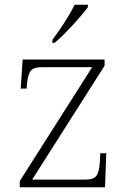

<svg xmlns="http://www.w3.org/2000/svg" viewBox="-20 -786 534 806"><path d="M200 -619V-606H209C253 -642 324 -721 349 -756V-766H293C272 -721 229 -657 200 -619ZM63 0H421L426 -143H401L399 -104C394 -51 387 -32 336 -32H115L419 -510V-536H75L67 -414H92L93 -433C100 -487 107 -504 159 -504H367L63 -26Z"/></svg>

Font: Noto Serif Georgian ExtraLight
Style: Regular
Weight: 200
Designer: Monotype Design Team, Akaki Razmadze
Foundry: Google LLC
Version: Version 2.003